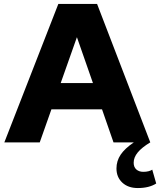

<svg xmlns="http://www.w3.org/2000/svg" viewBox="-20 -720 810 971"><path d="M677 231Q628 231 598.5 203.5Q569 176 569 132Q569 94 590 62.5Q611 31 657 0H554L496 -167H240L181 0H2L275 -700H471L740 0Q697 26 676.5 51Q656 76 656 103Q656 125 669.5 137Q683 149 705 149Q719 149 731 146Q743 143 750 138L770 208Q734 231 677 231ZM287 -300H450L369 -532Z"/></svg>

Font: Red Hat Text
Style: Bold
Weight: 700
Designer: Pentagram, MCKL
Foundry: MCKL
Version: Version 1.030